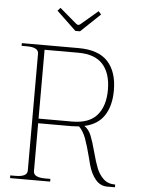

<svg xmlns="http://www.w3.org/2000/svg" viewBox="-60 -946 733 992"><g transform="rotate(5 307.0 -449.5)"><path d="M300 -787 199 -883 213 -899 301 -824Q308 -819 312 -819Q316 -819 323 -824L411 -899L425 -883L324 -787ZM574 -14V0H533Q498 0 473.5 -29Q449 -58 436 -105L427 -140Q411 -203 397.5 -239Q384 -275 362 -297Q338 -295 324 -295H150V-47Q150 -30 165.5 -22Q181 -14 211 -14H238V0H30V-14H57Q87 -14 102.5 -22Q118 -30 118 -47V-653Q118 -670 102.5 -678Q87 -686 57 -686H30V-700H324Q428 -700 476.5 -647Q525 -594 525 -498Q525 -419 492 -368Q459 -317 389 -302Q412 -287 424.5 -256.5Q437 -226 451 -173Q465 -120 477.5 -89Q490 -58 513 -36Q536 -14 574 -14ZM325 -319Q412 -319 453 -366.5Q494 -414 494 -498Q494 -583 453 -629.5Q412 -676 325 -676H150V-319Z"/></g></svg>

Font: Taviraj Thin
Style: Regular
Weight: 100
Designer: Katatrad Team
Foundry: CadsonDemak
Version: Version 1.030